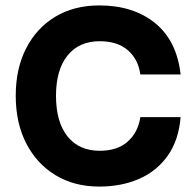

<svg xmlns="http://www.w3.org/2000/svg" viewBox="-20 -680 724 708"><path d="M38 -327Q38 -427 76.5 -502Q115 -577 184.2 -618.5Q253.5 -660 346 -660Q471.5 -660 551.8 -595Q632 -530 646 -405.5H497.5Q490 -461 451.8 -494.5Q413.5 -528 347.5 -528Q271.5 -528 229 -475.2Q186.5 -422.5 186.5 -327Q186.5 -230 229 -177Q271.5 -124 347.5 -124Q413 -124 451 -158Q489 -192 497.5 -248H646Q639 -163.5 599 -106.5Q559 -49.5 493.8 -20.8Q428.5 8 346 8Q254 8 184.8 -34Q115.5 -76 76.8 -151.2Q38 -226.5 38 -327Z"/></svg>

Font: Overused Grotesk
Style: Bold
Weight: 710
Version: Version 0.004